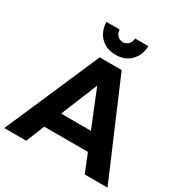

<svg xmlns="http://www.w3.org/2000/svg" viewBox="-209 -1076 1178 1234"><g transform="rotate(30 380.0 -459.5)"><path d="M380 -765Q312 -765 269.5 -807Q227 -849 224 -919H322Q324 -892 340 -875.5Q356 -859 380 -859Q404 -859 420 -875.5Q436 -892 438 -919H536Q533 -849 490.5 -807Q448 -765 380 -765ZM215 -136 160 0H-3L301 -700H464L763 0H594L539 -136ZM378 -535 267 -263H488Z"/></g></svg>

Font: Montserrat Semi Bold
Style: Regular
Weight: 600
Designer: Julieta Ulanovsky
Foundry: Julieta Ulanovsky
Version: Version 3.001 September 28, 2015